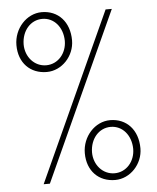

<svg xmlns="http://www.w3.org/2000/svg" viewBox="-65 -822 929 1138"><g transform="rotate(-5 399.5 -252.5)"><path d="M226 -411C316 -411 391 -492 391 -585C391 -695 324 -767 226 -767C136 -767 60 -684 60 -585C60 -479 128 -411 226 -411ZM226 -451C156 -451 103 -511 103 -586C104 -667 156 -727 226 -727C296 -727 347 -667 348 -586C348 -511 296 -451 226 -451ZM149 250H186L642 -750H605ZM574 262C664 262 739 181 739 88C739 -22 672 -94 574 -94C484 -94 408 -11 408 88C408 194 476 262 574 262ZM574 222C504 222 451 162 451 87C452 6 504 -54 574 -54C644 -54 695 6 696 87C696 162 644 222 574 222Z"/></g></svg>

Font: Mazius Display
Style: Regular
Weight: 400
Designer: Alberto Casagrande & Collletttivo
Foundry: Collletttivo
Version: Version 2.000;Glyphs 3.2 (3217)